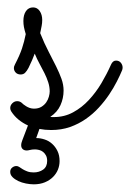

<svg xmlns="http://www.w3.org/2000/svg" viewBox="-20 -324 348 513"><path d="M139.2 106.4Q139.2 118.2 134.8 129.2Q130.4 140.1 121.6 148.9Q112.8 157.7 99.9 163.1Q86.9 168.5 70.3 168.5Q60.5 168.5 49.3 166.3Q38.1 164.1 28.8 159.7Q19.5 155.3 13.4 149.2Q7.3 143.1 7.3 135.3Q7.3 127.9 12.5 123.8Q17.6 119.6 23.9 119.6Q27.8 119.6 31.7 122.3Q35.6 125 40.8 128.2Q45.9 131.3 53 134Q60.1 136.7 69.8 136.7Q84.5 136.7 95.2 129.2Q106 121.6 106 106Q106 97.2 102.8 91.3Q99.6 85.4 95 81.8Q90.3 78.1 84.5 76.7Q78.6 75.2 73.7 75.2Q65.4 75.2 60.1 76.7Q54.7 78.1 51.3 78.1Q44.9 78.1 40.8 74.5Q36.6 70.8 36.6 64Q36.6 60.1 37.6 56.9Q38.6 53.7 39.6 50.8L54.7 11.2Q41 4.9 29.8 -4.2Q18.6 -13.2 10.3 -25.9Q7.3 -30.3 7.3 -35.2Q7.3 -42.5 12.9 -48.1Q18.6 -53.7 25.9 -53.7Q33.7 -53.7 39.1 -48.3Q39.6 -47.4 42.5 -45.2Q45.4 -43 49.6 -40.3Q53.7 -37.6 59.3 -35.6Q64.9 -33.7 70.8 -33.7Q82.5 -33.7 90.6 -38.6Q98.6 -43.5 103.5 -50.5Q108.4 -57.6 110.6 -65.7Q112.8 -73.7 112.8 -79.6Q112.8 -91.8 108.9 -104Q105 -116.2 98.9 -128.4Q92.8 -140.6 85.7 -153.6Q78.6 -166.5 72.8 -180.7Q69.8 -172.9 65.7 -163.1Q61.5 -153.3 56.2 -142.6Q51.8 -134.3 47.1 -129.6Q42.5 -125 35.2 -125Q26.9 -125 22 -130.1Q17.1 -135.3 17.1 -142.1Q17.1 -144.5 17.6 -146.2Q18.1 -147.9 20 -151.9Q32.7 -176.3 38.8 -194.6Q44.9 -212.9 48.8 -232.9Q45.4 -244.1 43.9 -252Q42.5 -259.8 42.5 -268.1Q42.5 -284.2 49.3 -294.2Q56.2 -304.2 68.4 -304.2Q79.6 -304.2 86.2 -294.4Q92.8 -284.7 92.8 -270.5Q92.8 -262.7 91.3 -254.9Q89.8 -247.1 87.4 -235.4Q98.6 -207.5 109.9 -186Q121.1 -164.6 129.9 -146.7Q138.7 -128.9 144.3 -113.3Q149.9 -97.7 149.9 -82Q149.9 -61.5 141.6 -43Q133.3 -24.4 114.3 -11.7Q116.7 -11.2 119.1 -11.2Q121.6 -11.2 124 -11.2Q151.9 -11.2 175.3 -23.9Q198.7 -36.6 217.5 -56.9Q236.3 -77.1 251 -101.8Q265.6 -126.5 276.4 -150.9Q281.2 -162.1 290 -162.1Q298.3 -162.1 303 -156.2Q307.6 -150.4 307.6 -143.6Q307.6 -139.6 306.2 -136.2Q300.8 -123 292.2 -106.2Q283.7 -89.4 271.7 -71.5Q259.8 -53.7 244.1 -36.6Q228.5 -19.5 209.2 -6.1Q189.9 7.3 167 15.4Q144 23.4 116.7 23.4Q100.1 23.4 85.4 20.5Q84.5 22.5 84.2 23.7Q84 24.9 83.5 25.9L76.7 44.9Q87.9 44.9 99.1 48.6Q110.4 52.2 119.1 60.1Q127.9 67.9 133.5 79.3Q139.2 90.8 139.2 106.4Z"/></svg>

Font: Sacramento
Style: Regular
Weight: 400
Designer: Astigmatic (AOETI)
Foundry: Astigmatic (AOETI)
Version: Version 1.000